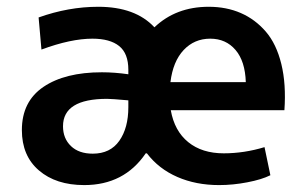

<svg xmlns="http://www.w3.org/2000/svg" viewBox="-20 -531 892 561"><path d="M355 -217.8V-237.8Q305.7 -242.2 293 -242.2Q164.1 -242.2 164.1 -162.1Q164.1 -126.5 187.3 -104.2Q210.4 -82 251 -82Q302.2 -82 328.6 -119.6Q355 -157.2 355 -217.8ZM478 -291H698.2Q696.3 -352.1 668.2 -385Q640.1 -418 594.2 -418Q547.9 -418 516.6 -384.8Q485.4 -351.6 478 -291ZM811 -209H479Q489.7 -148.4 530 -115.7Q570.3 -83 633.8 -83Q693.4 -83 752.9 -101.1L770 -19Q744.6 -6.3 702.6 1.7Q660.6 9.8 620.1 9.8Q552.7 9.8 498.3 -13.9Q443.8 -37.6 409.2 -83H405.8Q342.8 9.8 226.1 9.8Q143.6 9.8 93.8 -33Q43.9 -75.7 43.9 -150.9Q43.9 -234.4 106.9 -277.1Q169.9 -319.8 277.8 -319.8Q314.5 -319.8 355 -314V-327.1Q355 -375 328.1 -396.5Q301.3 -418 250 -418Q187 -418 101.1 -386.2L92.8 -480Q180.2 -511.2 267.1 -511.2Q375.5 -511.2 431.2 -451.2Q494.1 -511.2 589.8 -511.2Q641.6 -511.2 683.6 -492.9Q725.6 -474.6 756.6 -438.7Q787.6 -402.8 802 -344Q816.4 -285.2 811 -209Z"/></svg>

Font: LT Hoop SemBd
Style: Regular
Weight: 600
Designer: Daniel Lyons
Foundry: LyonsType
Version: Version 1.000